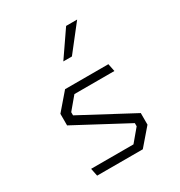

<svg xmlns="http://www.w3.org/2000/svg" viewBox="-185 -927 991 1056"><g transform="rotate(-30 310.0 -399.0)"><path d="M115 -49H384L449 -126.5V-146.5L120 -322V-395.5L210 -500H485L495 -451H241L176 -373.5V-353.5L505 -178V-104.5L415 0H125ZM459 -798.5H389L278 -637H332.5Z"/></g></svg>

Font: Monaspace Krypton Var ExLight
Style: Regular
Weight: 200
Designer: Riley Cran and the Lettermatic Team
Version: Version 1.200 (Monaspace Krypton Var)